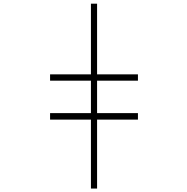

<svg xmlns="http://www.w3.org/2000/svg" viewBox="-20 -831 1040 1069"><path d="M258.8 -165V-201.2H486.3V-381.8H258.8V-417H486.3V-810.5H520.5V-417H748V-381.8H520.5V-201.2H748V-165H520.5V218.8H486.3V-165Z"/></svg>

Font: GenEi Gothic M ExtraLight
Style: Regular
Weight: 200
Designer: o_tamon (Modified); [Source Han Sans]
Ryoko NISHIZUKA  (kana & ideographs); Paul D. Hunt (Latin, Greek & Cyrillic); Wenl
Version: Version 1.1a;Original Version 1.004